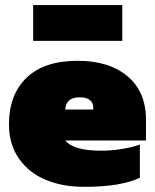

<svg xmlns="http://www.w3.org/2000/svg" viewBox="-20 -722 607 752"><path d="M109.9 -562V-702.1H459V-562ZM310.1 9.8Q225.1 9.8 159.2 -17.6Q93.3 -44.9 54.2 -100.8Q15.1 -156.7 15.1 -234.9Q15.1 -351.1 84 -417.5Q152.8 -483.9 284.2 -483.9Q407.7 -483.9 479.7 -423.1Q551.8 -362.3 551.8 -252.9V-171.9H235.8Q268.1 -131.8 375 -131.8Q417.5 -131.8 459.7 -138.9Q502 -146 527.8 -155.8V-25.9Q453.6 9.8 310.1 9.8ZM235.8 -293H345.2V-301.8Q345.2 -318.4 332.8 -329.6Q320.3 -340.8 292 -340.8Q263.7 -340.8 249.8 -327.6Q235.8 -314.5 235.8 -293Z"/></svg>

Font: Kanit Black
Style: Regular
Weight: 900
Designer: Katatrad Team
Foundry: CadsonDemak
Version: Version 1.000;PS 001.000;hotconv 1.0.88;makeotf.lib2.5.64775